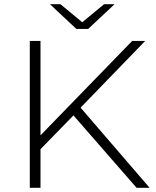

<svg xmlns="http://www.w3.org/2000/svg" viewBox="-20 -895 743 915"><path d="M631 0 330 -345 173 -184V0H122V-700H173V-250L610 -700H672L364 -382L693 0ZM476 -875H526L400 -757H344L218 -875H268L372 -789Z"/></svg>

Font: Montserrat Light Alt1
Style: Light
Weight: 500
Designer: Differentunic
Foundry: Julieta Ulanovsky
Version: 0.1